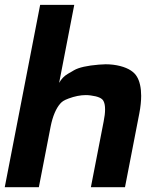

<svg xmlns="http://www.w3.org/2000/svg" viewBox="-34 -780 656 800"><path d="M-14.2 0H127.9L177.2 -253.9C185.5 -295.4 199.7 -329.1 217.8 -349.1C224.6 -356.4 231 -361.8 252 -369.6C276.9 -378.9 301.3 -383.8 323.7 -383.8C330.6 -383.8 336.9 -383.3 344.2 -382.3C374.5 -378.4 392.1 -370.6 397.5 -358.4C401.9 -350.1 403.8 -338.4 403.8 -324.2C403.8 -310.1 401.9 -293.5 397.9 -273.9L344.7 0H486.8L546.4 -307.1C551.8 -334.5 554.2 -360.4 554.2 -380.9C554.2 -414.1 547.9 -441.9 536.6 -460.4C531.7 -468.8 523.9 -478 511.2 -486.3C488.3 -501.5 449.7 -512.2 406.2 -512.2L377.9 -510.7C330.1 -506.8 294.4 -499 274.4 -487.3L248.5 -472.2C233.4 -463.4 221.2 -450.7 212.4 -434.6L275.4 -759.8H133.3Z"/></svg>

Font: Hack
Style: Bold Oblique
Weight: 700
Italic angle: -12°
Monospace: yes
Designer: Christopher Simpkins
Foundry: Christopher Simpkins
Version: Version 2.010